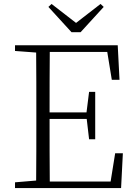

<svg xmlns="http://www.w3.org/2000/svg" viewBox="-20 -952 686 972"><path d="M241 -932 225 -917 342 -789H388L505 -917L489 -932L365 -836ZM546 -548H585L576 -723H56V-694L163 -686C164 -588 164 -489 164 -390V-333C164 -234 164 -135 163 -38L56 -29V0H593L602 -176H563L540 -33H232C231 -131 231 -231 231 -350H419L431 -247H462V-487H431L418 -383H231C231 -493 231 -592 232 -689H523Z"/></svg>

Font: Noto Serif TC ExtraLight
Style: Regular
Weight: 200
Designer: Ryoko NISHIZUKA 西塚涼子 (kana & ideographs); Frank Grießhammer (Latin, Greek & Cyrillic); Wenlong ZHANG 张文龙 (bopomofo); San
Foundry: Adobe
Version: Version 2.001;hotconv 1.1.0;makeotfexe 2.6.0